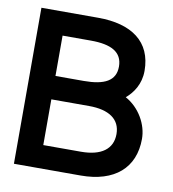

<svg xmlns="http://www.w3.org/2000/svg" viewBox="-70 -642 634 703"><g transform="rotate(10 247.0 -290.0)"><path d="M28 0H276C402 0 474 -63 474 -171C474 -224 442 -282 389 -311C415 -333 440 -368 440 -418C440 -526 364 -580 239 -580H28ZM122 -86V-256H262C337 -256 379 -227 379 -172C379 -116 337 -86 262 -86ZM122 -343V-493H227C303 -493 345 -471 345 -417C345 -364 304 -343 227 -343Z"/></g></svg>

Font: Charger Sport
Style: BdExt
Weight: 700
Designer: Jasper
Foundry: Cannot Into Space Fonts
Version: Version 1.1